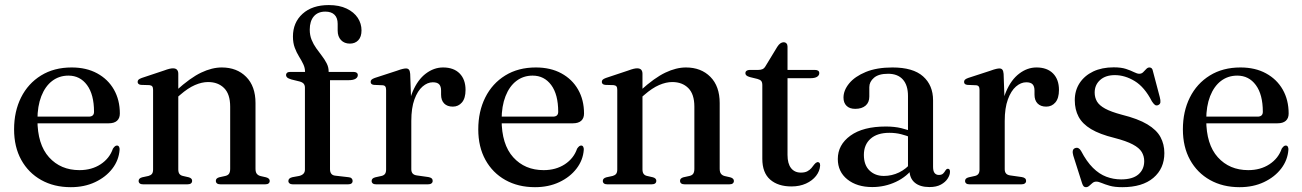

<svg xmlns="http://www.w3.org/2000/svg" viewBox="-20 -746 5271 777"><path d="M465 -286.5Q465 -267.5 453.5 -257.2Q442 -247 420 -247H102.5V-274H339Q360.5 -274 360.5 -293.5Q360.5 -363.5 332.2 -401.8Q304 -440 257 -440Q219.5 -440 191.2 -418.5Q163 -397 147.2 -356.8Q131.5 -316.5 131.5 -261.5Q131.5 -161.5 178.5 -109.5Q225.5 -57.5 301.5 -57.5Q351 -57.5 387.2 -81.2Q423.5 -105 437 -144.5Q442 -151.5 445.5 -154.2Q449 -157 453.5 -157Q459 -157 461.8 -152Q464.5 -147 464 -140Q461 -98 434.8 -63.8Q408.5 -29.5 365 -9Q321.5 11.5 266.5 11.5Q198.5 11.5 146.8 -17.5Q95 -46.5 66 -99Q37 -151.5 37 -222.5Q37 -295 65.2 -351.5Q93.5 -408 146 -440.5Q198.5 -473 270 -473Q329.5 -473 373.2 -449.2Q417 -425.5 441 -383.5Q465 -341.5 465 -286.5Z M701.5 -447.5V-60.5Q701.5 -48.5 706.2 -42.2Q711 -36 720 -34L744 -28.5Q757.5 -24.5 757.5 -14.5Q757.5 0 738 0H559.5Q550 0 545.5 -3.8Q541 -7.5 541 -14Q541 -19 544.5 -22.8Q548 -26.5 555.5 -28.5L581 -34Q590 -36.5 594.8 -42.2Q599.5 -48 599.5 -60V-382.5Q599.5 -392 596.2 -396.2Q593 -400.5 585 -401.5L550.5 -402.5Q543 -403.5 540 -406.8Q537 -410 537 -414.5Q537 -420 540.5 -423.5Q544 -427 553.5 -430.5L643.5 -460.5Q657 -465.5 665.2 -467.5Q673.5 -469.5 680 -469.5Q691 -469.5 696.2 -463.8Q701.5 -458 701.5 -447.5ZM688.5 -344.5 672 -361 693 -379.5Q750.5 -431.5 794.2 -452.2Q838 -473 877.5 -473Q938.5 -473 976.2 -435Q1014 -397 1014 -329V-63Q1014 -49.5 1019.2 -42.8Q1024.5 -36 1034.5 -33.5L1056.5 -28.5Q1064 -26.5 1067.8 -22.8Q1071.5 -19 1071.5 -14Q1071.5 -7.5 1067 -3.8Q1062.5 0 1052.5 0H873Q853.5 0 853.5 -14.5Q853.5 -24.5 867 -28.5L892 -34Q902.5 -36.5 907 -43.2Q911.5 -50 911.5 -63V-314.5Q911.5 -365 887 -389.5Q862.5 -414 822 -414Q797 -414 768.8 -401.8Q740.5 -389.5 709 -362Z M1315.5 -61Q1315.5 -49.5 1320.8 -42.8Q1326 -36 1337.5 -35L1389.5 -29Q1398.5 -28.5 1402.8 -24.2Q1407 -20 1407 -14Q1407 0 1388 0H1165Q1156.5 0 1151.8 -3.8Q1147 -7.5 1147 -13.5Q1147 -19.5 1151 -23.2Q1155 -27 1163.5 -29L1191 -34Q1202.5 -37 1208.2 -43.2Q1214 -49.5 1214 -59.5V-391.5Q1214 -400.5 1209.5 -406.5Q1205 -412.5 1193.5 -416L1159 -424.5Q1146 -428.5 1141.8 -432.8Q1137.5 -437 1137.5 -442.5Q1137.5 -448 1141.8 -451.5Q1146 -455 1154.5 -455H1235L1214.5 -440V-455Q1214.5 -471.5 1207.2 -486.5Q1200 -501.5 1190 -517.5Q1180 -533.5 1172.8 -553Q1165.5 -572.5 1165.5 -598Q1165.5 -655 1204.5 -690.2Q1243.5 -725.5 1310.5 -725.5Q1353 -725.5 1382.8 -711.2Q1412.5 -697 1427.8 -673.8Q1443 -650.5 1443 -623Q1443 -597 1430 -583.2Q1417 -569.5 1396 -569.5Q1373.5 -569.5 1360 -583.8Q1346.5 -598 1346.5 -622.5V-649.5Q1346.5 -673.5 1333.8 -686.2Q1321 -699 1296.5 -699Q1266.5 -699 1250 -679.8Q1233.5 -660.5 1233.5 -626Q1233.5 -603.5 1241 -585Q1248.5 -566.5 1260 -550.5Q1271.5 -534.5 1283 -519.5Q1294.5 -504.5 1302.2 -489.2Q1310 -474 1310 -457V-438.5L1298 -455H1410Q1418.5 -455 1423.2 -451.8Q1428 -448.5 1428 -442Q1428 -433 1418.8 -427.2Q1409.5 -421.5 1390.5 -421.5H1315.5Z M1629.5 -256.5Q1629.5 -327 1650 -375.2Q1670.5 -423.5 1703.2 -448.2Q1736 -473 1773 -473Q1816 -473 1840 -448.8Q1864 -424.5 1864 -382Q1864 -348.5 1849.5 -331.5Q1835 -314.5 1812.5 -314.5Q1790 -314.5 1777.5 -327.2Q1765 -340 1765 -363V-379.5Q1765 -396.5 1757.2 -404.8Q1749.5 -413 1731.5 -413Q1710 -413 1690 -395.8Q1670 -378.5 1657.2 -343.8Q1644.5 -309 1644.5 -256.5ZM1640 -447 1644.5 -319.5V-61Q1644.5 -50 1650 -43.8Q1655.5 -37.5 1667.5 -36L1713.5 -29.5Q1722.5 -28 1726.8 -24.2Q1731 -20.5 1731 -14Q1731 -7.5 1726 -3.8Q1721 0 1711.5 0H1502.5Q1493 0 1488.5 -3.8Q1484 -7.5 1484 -14Q1484 -19 1487.5 -22.8Q1491 -26.5 1499 -28.5L1524 -34Q1533 -36 1537.8 -42Q1542.5 -48 1542.5 -60V-382Q1542.5 -391.5 1539.2 -396Q1536 -400.5 1528.5 -401L1493 -402.5Q1486 -403.5 1483 -406.5Q1480 -409.5 1480 -414.5Q1480 -420 1483.5 -423.5Q1487 -427 1496.5 -430.5L1585.5 -459.5Q1602 -465.5 1610 -467.2Q1618 -469 1623 -469Q1631 -469 1635 -464Q1639 -459 1640 -447Z M2343.5 -286.5Q2343.5 -267.5 2332 -257.2Q2320.5 -247 2298.5 -247H1981V-274H2217.5Q2239 -274 2239 -293.5Q2239 -363.5 2210.8 -401.8Q2182.5 -440 2135.5 -440Q2098 -440 2069.8 -418.5Q2041.5 -397 2025.8 -356.8Q2010 -316.5 2010 -261.5Q2010 -161.5 2057 -109.5Q2104 -57.5 2180 -57.5Q2229.5 -57.5 2265.8 -81.2Q2302 -105 2315.5 -144.5Q2320.5 -151.5 2324 -154.2Q2327.5 -157 2332 -157Q2337.5 -157 2340.2 -152Q2343 -147 2342.5 -140Q2339.5 -98 2313.2 -63.8Q2287 -29.5 2243.5 -9Q2200 11.5 2145 11.5Q2077 11.5 2025.2 -17.5Q1973.5 -46.5 1944.5 -99Q1915.5 -151.5 1915.5 -222.5Q1915.5 -295 1943.8 -351.5Q1972 -408 2024.5 -440.5Q2077 -473 2148.5 -473Q2208 -473 2251.8 -449.2Q2295.5 -425.5 2319.5 -383.5Q2343.5 -341.5 2343.5 -286.5Z M2580 -447.5V-60.5Q2580 -48.5 2584.8 -42.2Q2589.5 -36 2598.5 -34L2622.5 -28.5Q2636 -24.5 2636 -14.5Q2636 0 2616.5 0H2438Q2428.5 0 2424 -3.8Q2419.5 -7.5 2419.5 -14Q2419.5 -19 2423 -22.8Q2426.5 -26.5 2434 -28.5L2459.5 -34Q2468.5 -36.5 2473.2 -42.2Q2478 -48 2478 -60V-382.5Q2478 -392 2474.8 -396.2Q2471.5 -400.5 2463.5 -401.5L2429 -402.5Q2421.5 -403.5 2418.5 -406.8Q2415.5 -410 2415.5 -414.5Q2415.5 -420 2419 -423.5Q2422.5 -427 2432 -430.5L2522 -460.5Q2535.5 -465.5 2543.8 -467.5Q2552 -469.5 2558.5 -469.5Q2569.5 -469.5 2574.8 -463.8Q2580 -458 2580 -447.5ZM2567 -344.5 2550.5 -361 2571.5 -379.5Q2629 -431.5 2672.8 -452.2Q2716.5 -473 2756 -473Q2817 -473 2854.8 -435Q2892.5 -397 2892.5 -329V-63Q2892.5 -49.5 2897.8 -42.8Q2903 -36 2913 -33.5L2935 -28.5Q2942.5 -26.5 2946.2 -22.8Q2950 -19 2950 -14Q2950 -7.5 2945.5 -3.8Q2941 0 2931 0H2751.5Q2732 0 2732 -14.5Q2732 -24.5 2745.5 -28.5L2770.5 -34Q2781 -36.5 2785.5 -43.2Q2790 -50 2790 -63V-314.5Q2790 -365 2765.5 -389.5Q2741 -414 2700.5 -414Q2675.5 -414 2647.2 -401.8Q2619 -389.5 2587.5 -362Z M3045.5 -426.5 3015 -434Q3004.5 -437 3000.5 -440.8Q2996.5 -444.5 2996.5 -449.5Q2996.5 -456 3001.2 -459.5Q3006 -463 3013.5 -463H3048Q3059.5 -463 3066.5 -466.5Q3073.5 -470 3079 -480L3125.5 -556.5Q3131.5 -566 3138 -570.5Q3144.5 -575 3151 -575Q3158.5 -575 3162.8 -570.2Q3167 -565.5 3167 -557.5V-119Q3167 -84 3181.2 -65.8Q3195.5 -47.5 3221 -47.5Q3237.5 -47.5 3247.5 -53Q3257.5 -58.5 3263.8 -66Q3270 -73.5 3275.2 -80.5Q3280.5 -87.5 3287.5 -90Q3293 -90.5 3296 -87.2Q3299 -84 3299 -76Q3297.5 -53.5 3282.5 -34.2Q3267.5 -15 3241.8 -3.2Q3216 8.5 3183 8.5Q3128.5 8.5 3096.8 -19.2Q3065 -47 3065 -103.5V-401.5Q3065 -412.5 3060.8 -418Q3056.5 -423.5 3045.5 -426.5ZM3123 -429.5 3123.5 -463H3278Q3286.5 -463 3291 -459.8Q3295.5 -456.5 3295.5 -450Q3295.5 -441 3286.5 -435.2Q3277.5 -429.5 3258.5 -429.5Z M3660.5 -58.5V-67L3654.5 -69V-357.5Q3654.5 -401 3633.8 -424.2Q3613 -447.5 3574 -447.5Q3535.5 -447.5 3516.8 -431.2Q3498 -415 3498 -393.5V-355Q3498 -331.5 3482.8 -318.5Q3467.5 -305.5 3441 -305.5Q3418 -305.5 3405.8 -317.8Q3393.5 -330 3393.5 -351Q3393.5 -380.5 3416.5 -408.5Q3439.5 -436.5 3483.8 -454.8Q3528 -473 3591.5 -473Q3675 -473 3715.5 -437Q3756 -401 3756 -340V-70.5Q3756 -53.5 3762.2 -45.8Q3768.5 -38 3779.5 -38Q3791 -38 3796.8 -43.8Q3802.5 -49.5 3806 -56Q3808 -59 3810.2 -61Q3812.5 -63 3816 -63Q3820.5 -63 3822.5 -59.8Q3824.5 -56.5 3824.5 -51Q3824.5 -38 3815.2 -23.5Q3806 -9 3787.8 1Q3769.5 11 3741.5 11Q3703 11 3681.8 -7Q3660.5 -25 3660.5 -58.5ZM3370.5 -102.5Q3370.5 -160 3421.5 -197Q3472.5 -234 3565 -234Q3599.5 -234 3626.8 -227.5Q3654 -221 3675.5 -211.5L3668.5 -189Q3648 -197.5 3626.2 -203Q3604.5 -208.5 3579 -208.5Q3530 -208.5 3503 -184.5Q3476 -160.5 3476 -119Q3476 -78 3498.8 -56Q3521.5 -34 3557 -34Q3589 -34 3618.5 -48.2Q3648 -62.5 3669.5 -89.5L3678.5 -70Q3650.5 -31 3605.5 -10Q3560.5 11 3510 11Q3448 11 3409.2 -20Q3370.5 -51 3370.5 -102.5Z M4031 -256.5Q4031 -327 4051.5 -375.2Q4072 -423.5 4104.8 -448.2Q4137.5 -473 4174.5 -473Q4217.5 -473 4241.5 -448.8Q4265.5 -424.5 4265.5 -382Q4265.5 -348.5 4251 -331.5Q4236.5 -314.5 4214 -314.5Q4191.5 -314.5 4179 -327.2Q4166.5 -340 4166.5 -363V-379.5Q4166.5 -396.5 4158.8 -404.8Q4151 -413 4133 -413Q4111.5 -413 4091.5 -395.8Q4071.5 -378.5 4058.8 -343.8Q4046 -309 4046 -256.5ZM4041.5 -447 4046 -319.5V-61Q4046 -50 4051.5 -43.8Q4057 -37.5 4069 -36L4115 -29.5Q4124 -28 4128.2 -24.2Q4132.5 -20.5 4132.5 -14Q4132.5 -7.5 4127.5 -3.8Q4122.5 0 4113 0H3904Q3894.5 0 3890 -3.8Q3885.5 -7.5 3885.5 -14Q3885.5 -19 3889 -22.8Q3892.5 -26.5 3900.5 -28.5L3925.5 -34Q3934.5 -36 3939.2 -42Q3944 -48 3944 -60V-382Q3944 -391.5 3940.8 -396Q3937.5 -400.5 3930 -401L3894.5 -402.5Q3887.5 -403.5 3884.5 -406.5Q3881.5 -409.5 3881.5 -414.5Q3881.5 -420 3885 -423.5Q3888.5 -427 3898 -430.5L3987 -459.5Q4003.5 -465.5 4011.5 -467.2Q4019.5 -469 4024.5 -469Q4032.5 -469 4036.5 -464Q4040.5 -459 4041.5 -447Z M4491.5 -442Q4454 -442 4432 -422.2Q4410 -402.5 4410 -371.5Q4410 -351.5 4419.2 -335.5Q4428.5 -319.5 4452.2 -306.5Q4476 -293.5 4519 -282Q4585.5 -265.5 4623.2 -242.8Q4661 -220 4676.5 -191Q4692 -162 4692 -126.5Q4692 -64 4647.5 -26.2Q4603 11.5 4522 11.5Q4491 11.5 4471 5.8Q4451 0 4438.2 -5.5Q4425.5 -11 4416.5 -11Q4407.5 -11 4400.8 -5.2Q4394 0.5 4388 6Q4382 11.5 4374.5 11.5Q4369 11.5 4365.5 8Q4362 4.5 4359 -4.5L4323.5 -116Q4320 -128 4321.5 -135.8Q4323 -143.5 4330.5 -146.5Q4338.5 -149.5 4344.5 -146.2Q4350.5 -143 4355 -135Q4377.5 -92 4403 -66.8Q4428.5 -41.5 4457.2 -30.8Q4486 -20 4517 -20Q4563.5 -20 4587 -40.2Q4610.5 -60.5 4610.5 -94Q4610.5 -114 4600.5 -130.8Q4590.5 -147.5 4564.2 -161.5Q4538 -175.5 4489.5 -188Q4430.5 -202.5 4395.5 -223.5Q4360.5 -244.5 4345 -273.5Q4329.5 -302.5 4329.5 -340.5Q4329.5 -380 4349.2 -410Q4369 -440 4404.2 -456.8Q4439.5 -473.5 4487 -473.5Q4517.5 -473.5 4537 -467Q4556.5 -460.5 4569.2 -454Q4582 -447.5 4590.5 -447.5Q4600 -447.5 4606.2 -453.8Q4612.5 -460 4618.5 -466.5Q4624.5 -473 4631.5 -473Q4637 -473 4640.8 -469.5Q4644.5 -466 4646 -457L4673.5 -353Q4677 -340 4676 -332Q4675 -324 4666.5 -320.5Q4659 -317.5 4653.5 -321.8Q4648 -326 4641.5 -336Q4612 -393.5 4572.2 -417.8Q4532.5 -442 4491.5 -442Z M5195 -286.5Q5195 -267.5 5183.5 -257.2Q5172 -247 5150 -247H4832.5V-274H5069Q5090.5 -274 5090.5 -293.5Q5090.5 -363.5 5062.2 -401.8Q5034 -440 4987 -440Q4949.5 -440 4921.2 -418.5Q4893 -397 4877.2 -356.8Q4861.5 -316.5 4861.5 -261.5Q4861.5 -161.5 4908.5 -109.5Q4955.5 -57.5 5031.5 -57.5Q5081 -57.5 5117.2 -81.2Q5153.5 -105 5167 -144.5Q5172 -151.5 5175.5 -154.2Q5179 -157 5183.5 -157Q5189 -157 5191.8 -152Q5194.5 -147 5194 -140Q5191 -98 5164.8 -63.8Q5138.5 -29.5 5095 -9Q5051.5 11.5 4996.5 11.5Q4928.5 11.5 4876.8 -17.5Q4825 -46.5 4796 -99Q4767 -151.5 4767 -222.5Q4767 -295 4795.2 -351.5Q4823.5 -408 4876 -440.5Q4928.5 -473 5000 -473Q5059.5 -473 5103.2 -449.2Q5147 -425.5 5171 -383.5Q5195 -341.5 5195 -286.5Z"/></svg>

Font: Fraunces 48pt
Style: Regular
Weight: 400
Version: Version 1.000;[b76b70a41]